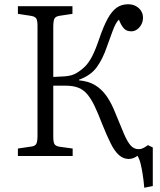

<svg xmlns="http://www.w3.org/2000/svg" viewBox="-20 -732 752 901"><path d="M657 149Q654 114 649.5 85.5Q645 57 639.5 35Q634 13 625 -1Q618 5 607 9.5Q596 14 584 14Q559 14 538.5 -4Q518 -22 499.5 -59Q481 -96 459 -151Q441 -198 425 -232Q409 -266 391 -288Q373 -310 348.5 -320Q324 -330 287 -330H230V-91Q230 -66 235.5 -56Q241 -46 262 -43L321 -35V0H64V-35L125 -44Q145 -46 150.5 -57.5Q156 -69 156 -94V-611Q156 -636 150 -645.5Q144 -655 123 -658L64 -667V-703H320V-667L260 -658Q240 -655 235 -643.5Q230 -632 230 -607V-371Q262 -372 281.5 -373.5Q301 -375 313.5 -378.5Q326 -382 337 -388Q361 -402 379 -420Q397 -438 412.5 -468Q428 -498 445 -548Q465 -607 484.5 -643Q504 -679 527 -695.5Q550 -712 581 -712Q602 -712 617.5 -703.5Q633 -695 642 -681Q651 -667 651 -649Q651 -632 643.5 -617.5Q636 -603 623.5 -594Q611 -585 596 -585Q573 -585 560.5 -599.5Q548 -614 538 -640Q530 -632 523 -619.5Q516 -607 507 -582.5Q498 -558 481 -511Q462 -455 434 -416.5Q406 -378 351 -358V-355Q395 -351 426 -332.5Q457 -314 480.5 -280.5Q504 -247 524 -195Q546 -141 561.5 -104.5Q577 -68 592.5 -50Q608 -32 631 -32Q642 -32 653 -37.5Q664 -43 674 -51L697 -40V141Z"/></svg>

Font: Literata 18pt Light
Style: Regular
Weight: 300
Designer: Latin by Veronika Burian and Jose Scaglione. Greek by Irene Vlachou. Cyrillic by Vera Evstafieva.
Foundry: TypeTogether
Version: Version 3.103;gftools[0.9.29]